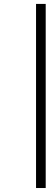

<svg xmlns="http://www.w3.org/2000/svg" viewBox="-20 -718 251 970"><path d="M210.9 231.9H162.1V-698.2H210.9Z"/></svg>

Font: Linear Smooth
Style: Regular
Weight: 400
Designer: Philipp H. Poll, Flanker
Foundry: Philipp H. Poll, reworked by Flanker
Version: Version 1.061 | FøM Fix